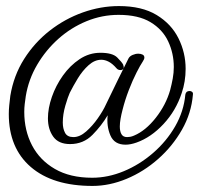

<svg xmlns="http://www.w3.org/2000/svg" viewBox="-20 -465 662 633"><path d="M285 148Q154 148 81.5 85.5Q9 23 9 -89Q9 -103 10.5 -118Q12 -133 14 -149Q25 -216 59.5 -270.5Q94 -325 144 -364Q194 -403 253 -424Q312 -445 372 -445Q448 -445 496.5 -415.5Q545 -386 568.5 -338.5Q592 -291 592 -238Q592 -196 579 -158Q560 -100 519 -56Q478 -12 430 5Q410 12 394 12Q357 12 344 -18.5Q331 -49 335 -85Q315 -51 285 -20.5Q255 10 211 10Q173 10 155.5 -14.5Q138 -39 138 -75Q138 -108 151 -145.5Q164 -183 187.5 -216Q211 -249 242.5 -270Q274 -291 311 -291Q351 -291 366.5 -275.5Q382 -260 386 -252Q388 -246 388 -244Q388 -234 377 -234Q369 -234 364 -240Q351 -255 338.5 -261.5Q326 -268 314 -268Q292 -268 272 -250Q252 -232 236.5 -206.5Q221 -181 210 -159Q204 -146 195.5 -117Q187 -88 187 -61Q187 -41 194.5 -27Q202 -13 222 -13Q243 -13 264 -31.5Q285 -50 302.5 -75Q320 -100 329 -120Q352 -168 371 -206.5Q390 -245 404 -273Q408 -280 417.5 -284Q427 -288 436 -288Q444 -288 450 -285Q456 -282 456 -275Q456 -270 450 -261Q443 -251 430 -225.5Q417 -200 404.5 -167.5Q392 -135 384 -103Q380 -88 377.5 -73.5Q375 -59 375 -48Q375 -32 380.5 -22.5Q386 -13 399 -13Q404 -13 409.5 -14Q415 -15 422 -18Q460 -34 493.5 -76.5Q527 -119 541 -168Q546 -187 549.5 -206Q553 -225 553 -244Q553 -289 534.5 -328.5Q516 -368 476 -392Q436 -416 371 -416Q316 -416 265 -395Q214 -374 172.5 -337Q131 -300 102.5 -251.5Q74 -203 65 -148Q63 -135 61.5 -122Q60 -109 60 -96Q60 -35 85.5 14Q111 63 161 92Q211 121 284 121Q336 121 388 99.5Q440 78 484.5 39.5Q529 1 557.5 -48.5Q586 -98 591 -153Q593 -165 605 -165Q610 -165 613.5 -162Q617 -159 616 -153Q611 -92 580 -37.5Q549 17 501.5 59Q454 101 397.5 124.5Q341 148 285 148Z"/></svg>

Font: Gwendolyn
Style: Bold
Weight: 700
Designer: Robert E. Leuschke
Foundry: Robert E. Leuschke
Version: Version 1.010; ttfautohint (v1.8.3)